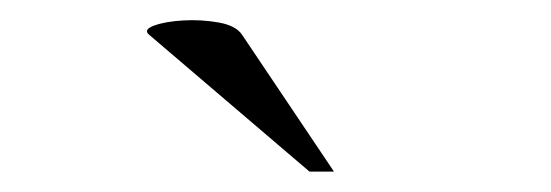

<svg xmlns="http://www.w3.org/2000/svg" viewBox="-20 -656 540 188"><path d="M307 -488H283L126 -622Q120 -627 131 -631Q142 -635 159.5 -636Q177 -637 194 -634Q211 -631 217 -622Z"/></svg>

Font: Wachinanga
Style: Regular
Weight: 400
Designer: deFharo
Foundry: deFharo
Version: Wachinanga: Version 2.001 2013